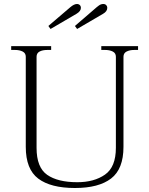

<svg xmlns="http://www.w3.org/2000/svg" viewBox="-20 -931 747 961"><path d="M222 -801 332 -895Q351 -911 365 -911Q374 -911 379.5 -905.5Q385 -900 385 -892Q385 -875 363 -862L233 -786ZM355 -801 464 -895Q465 -896 475 -903.5Q485 -911 497 -911Q506 -911 511.5 -905.5Q517 -900 517 -892Q517 -874 496 -862L366 -786ZM109 -196V-647Q109 -665 93.5 -673Q78 -681 55 -681H36V-700H236V-681H217Q193 -681 178 -673Q163 -665 163 -647V-191Q163 -93 216 -56Q269 -19 367 -19Q451 -19 505.5 -57Q560 -95 560 -191V-647Q560 -665 544.5 -673Q529 -681 506 -681H487V-700H671V-681H652Q629 -681 613.5 -673Q598 -665 598 -647V-196Q598 -85 536 -37.5Q474 10 355 10Q234 10 171.5 -37Q109 -84 109 -196Z"/></svg>

Font: Taviraj ExtraLight
Style: Regular
Weight: 275
Designer: Katatrad Team
Foundry: CadsonDemak
Version: Version 1.001